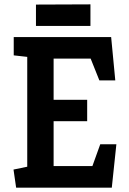

<svg xmlns="http://www.w3.org/2000/svg" viewBox="-20 -861 590 881"><path d="M54 0 42 -83 105 -96V-600L43 -607V-691H490L509 -492H436L396 -592H226V-403H380V-305H226V-99H404L440 -199H514L493 0ZM145 -742V-840L395 -841V-742Z"/></svg>

Font: Kreon SemiBold
Style: Regular
Weight: 600
Designer: Julia Petretta
Foundry: Julia Petretta and Eli Heuer
Version: Version 2.002